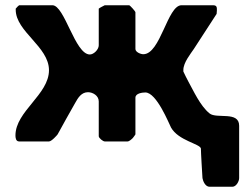

<svg xmlns="http://www.w3.org/2000/svg" viewBox="-20 -540 933 733"><path d="M473 -520H380C376 -518 360 -510 357 -507V-367C357 -351 338 -332 323 -332C266 -332 227 -520 180 -520H53C52 -520 43 -511 40 -507V-503C40 -419 167 -362 167 -272C167 -179 39 -115 39 -23C39 -15 40 0 53 0H167C177 0 198 -24 200 -27C210 -45 256 -129 267 -147C278 -167 291 -188 316 -188C334 -188 357 -175 357 -153V-20C357 -13 373 0 380 0H467C473 0 482 -8 487 -13C490 -17 497 -26 497 -27V-167C497 -184 524 -187 535 -187C578 -187 625 -68 633 -53C661 -3 744 9 747 27C747 44 752 123 753 140C755 152 764 173 780 173H867C882 173 893 152 893 140V-60C893 -117 807 -85 780 -107C744 -136 718 -195 700 -227C696 -234 682 -262 680 -267V-273C680 -301 708 -335 720 -353C733 -373 794 -467 807 -487C807 -489 808 -498 808 -500C808 -511 809 -520 793 -520H673C619 -520 593 -333 527 -333C517 -333 497 -341 497 -353V-493C497 -497 476 -520 473 -520Z"/></svg>

Font: Asimov Print
Style: C
Weight: 500
Designer: Google
Version: Version 2.000980: 2014